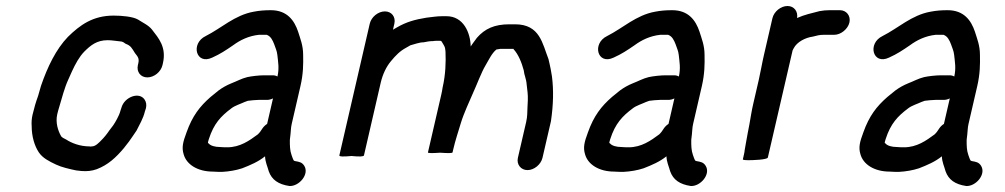

<svg xmlns="http://www.w3.org/2000/svg" viewBox="-20 -549 3350 640"><path d="M521.6 -332 523 -338C535.5 -392 508.6 -421.8 486.9 -450C475.4 -465 455.9 -473.3 439.7 -484C422.6 -493.7 386.5 -497 358.7 -497C289.8 -497 246.9 -465.9 206.3 -426C166.8 -385 138.3 -326 116.7 -263L106.9 -229C99.7 -209.4 93.6 -188.7 88.6 -167C85.6 -154.3 84.6 -141.3 85.6 -128C85.7 -94.5 94.9 -62.7 109.5 -41C122.3 -22 143.6 -11.4 166.6 -0.5C185.2 8.3 209.8 14 233.6 19L251.2 21C270.5 22.6 286.5 20.7 302.5 15C340.4 0.6 366.6 -24.1 392.7 -55L409.8 -77L421.7 -94C426.6 -100.7 431.1 -107.3 435.3 -114C444.3 -132.6 457.4 -153.5 463.1 -178L466.4 -188C469 -199.3 467.5 -209.2 461.7 -217.5C443.3 -244.2 395.1 -225.5 385.1 -191L381.8 -181C379.5 -171.3 374 -159.6 370.3 -153L363.6 -141L357.2 -131L344.3 -114C336.7 -102.6 327 -90.6 317.8 -81.5C309.9 -73.5 298.7 -61 286.1 -61C283.3 -60.3 280.6 -60.3 278.1 -61C246.7 -61 218.4 -72.1 200.4 -84C195 -86.6 185.3 -91 183.2 -96C173.9 -112.3 164.3 -140 170.8 -168C172.6 -176 174.9 -184.3 177.6 -193C186.6 -222.8 194.9 -256.1 207.3 -283L219.8 -311C231.1 -335.4 243.9 -359.5 261 -377C282 -397.8 302.3 -415 338.8 -415C354.3 -415 366.6 -412.1 380.9 -411C389.2 -411 393.8 -406.4 399 -403C416.2 -396.8 419.7 -388.3 429.9 -372C438.4 -360.9 445 -355 441 -338L439.6 -332C434.5 -309.5 448.7 -291 471.2 -291C493.7 -291 516.5 -309.5 521.6 -332Z M687.4 -357C714.4 -369.1 732.7 -381.4 756.9 -398C780.7 -415.6 808.8 -429.3 843 -433H869C882.6 -428.1 888.6 -415.1 893.8 -402C897.8 -389.4 903 -380.4 904.5 -366C906.8 -343.4 911.3 -321.7 904.9 -294C900.2 -296.7 894.8 -298 888.8 -298H860.8C843.8 -298 818.7 -295.1 804.4 -292C784.3 -287 769.9 -278.4 750.6 -271C735.9 -265 722.1 -257.3 709.3 -248L682.2 -226C645.9 -194.4 621.3 -162.5 601.9 -108C589.4 -74.9 585.4 -57 592.1 -35C601.3 -0.9 638.5 23 689.7 23C699.5 23.7 709.5 24 719.5 24C743.6 22.7 767 18.7 787.2 12C815.1 1.1 841.2 -9.9 863.5 -28C864.3 -8.1 871.3 4.8 875.9 22C885.8 49.9 907.4 65.5 944.6 71C976.8 72.9 1012.5 31.5 993.8 3C986.5 -8.1 977.6 -9.6 963.8 -12L961 -13H960C955.9 -18.3 953.9 -27.7 951.6 -33C946.4 -47.3 946 -63.8 946.2 -83L948.3 -101C949.9 -113.3 949.2 -122 952.4 -136L981.5 -262C991 -303.3 991.1 -334.2 990.5 -366C990.5 -397.4 981.1 -419.7 973.5 -444C961.3 -480 937.7 -515 882.9 -515C861.8 -515 845 -513.7 825.7 -510C762.2 -498.6 718.4 -455.4 666 -429C614.3 -404.4 633.1 -331.2 687.4 -357ZM890 -221 870.4 -136C864.1 -132 859 -127 854.9 -121L847.4 -110C845.4 -107.3 842.8 -104.3 839.3 -101C811.6 -80.5 780.2 -58 737.4 -58C728.7 -58 720.5 -58.3 712.6 -59C697.5 -59 681.6 -63 675.4 -71L673.6 -72C673.1 -72.7 673 -73.7 673.3 -75L674 -78C674.3 -79.3 675.1 -81.8 676.2 -85.5C692.8 -137 716.2 -161.7 751.4 -188C762.2 -196.8 784.2 -203.6 795.3 -209L806.2 -213C813.9 -214.2 833.8 -216 841.9 -216H869.9C876.5 -216 883.3 -217.7 890 -221Z M1263 -511C1240.5 -511 1217.7 -492.5 1212.5 -470L1111.2 -31C1110.2 -27 1123.7 -26.3 1151.7 -29C1178.4 -26.3 1192.2 -27 1193.2 -31L1249 -273C1255.6 -301.5 1267.7 -327.1 1283.9 -346C1298.8 -364 1313.2 -379 1334 -390L1347.9 -398C1360.7 -401 1376.8 -408 1392.2 -408C1404.9 -410.2 1410.8 -412 1423.1 -412C1427.3 -412.7 1431.3 -413 1435.3 -413H1448.3C1451.4 -413 1453.6 -408.3 1455.5 -405C1463.5 -391.3 1463.4 -392.5 1465 -377C1466.5 -342.3 1465.4 -300.6 1455.3 -257C1454.5 -250.3 1452.9 -242.3 1450.8 -233L1406.5 -41C1405.8 -38.3 1419.4 -38 1447.2 -40C1474.1 -38 1487.8 -38.3 1488.5 -41L1490.8 -51C1497.8 -81.4 1507.1 -108.6 1515.9 -138C1525.7 -170.7 1544.8 -211.3 1557.6 -241C1569.3 -266.1 1584.7 -308.4 1598.4 -331C1609.3 -349.3 1619.2 -371.5 1634.7 -384L1647.1 -386H1692.1L1691.9 -385C1708.1 -367.7 1718.9 -340.2 1725.7 -315C1727.6 -297 1734.1 -287.6 1735.6 -267C1737.8 -245.5 1740.1 -236.8 1739.4 -214L1738.3 -192C1737.4 -173.9 1738.3 -161.7 1733.8 -142L1706.3 -23C1701.2 -0.8 1716.3 18 1738.3 18C1760.4 18 1783.2 -0.8 1788.3 -23L1816.5 -145C1824.8 -201.5 1825.5 -249.4 1819.9 -294L1815.6 -319C1813.6 -331 1810.4 -341.1 1808.3 -352C1788 -403.5 1779.8 -468 1697 -468H1678C1628.2 -468 1596.2 -453.4 1569.7 -423L1553.6 -401C1552.4 -399 1550.9 -396.7 1549 -394C1548.1 -440.3 1524.7 -495 1468.3 -495H1454.3C1435.3 -495 1418.9 -491.9 1401.1 -490C1362.6 -483.8 1334.2 -475.6 1303.7 -458L1289.9 -450L1294.5 -470C1299.7 -492.5 1285.5 -511 1263 -511Z M2025.4 -357C2052.4 -369.1 2070.7 -381.4 2094.9 -398C2118.7 -415.6 2146.8 -429.3 2181 -433H2207C2220.6 -428.1 2226.6 -415.1 2231.8 -402C2235.8 -389.4 2241 -380.4 2242.5 -366C2244.8 -343.4 2249.3 -321.7 2242.9 -294C2238.2 -296.7 2232.8 -298 2226.8 -298H2198.8C2181.8 -298 2156.7 -295.1 2142.4 -292C2122.3 -287 2107.9 -278.4 2088.6 -271C2073.9 -265 2060.1 -257.3 2047.3 -248L2020.2 -226C1983.9 -194.4 1959.3 -162.5 1939.9 -108C1927.4 -74.9 1923.4 -57 1930.1 -35C1939.3 -0.9 1976.5 23 2027.7 23C2037.5 23.7 2047.5 24 2057.5 24C2081.6 22.7 2105 18.7 2125.2 12C2153.1 1.1 2179.2 -9.9 2201.5 -28C2202.3 -8.1 2209.3 4.8 2213.9 22C2223.8 49.9 2245.4 65.5 2282.6 71C2314.8 72.9 2350.5 31.5 2331.8 3C2324.5 -8.1 2315.6 -9.6 2301.8 -12L2299 -13H2298C2293.9 -18.3 2291.9 -27.7 2289.6 -33C2284.4 -47.3 2284 -63.8 2284.2 -83L2286.3 -101C2287.9 -113.3 2287.2 -122 2290.4 -136L2319.5 -262C2329 -303.3 2329.1 -334.2 2328.5 -366C2328.5 -397.4 2319.1 -419.7 2311.5 -444C2299.3 -480 2275.7 -515 2220.9 -515C2199.8 -515 2183 -513.7 2163.7 -510C2100.2 -498.6 2056.4 -455.4 2004 -429C1952.3 -404.4 1971.1 -331.2 2025.4 -357ZM2228 -221 2208.4 -136C2202.1 -132 2197 -127 2192.9 -121L2185.4 -110C2183.4 -107.3 2180.8 -104.3 2177.3 -101C2149.6 -80.5 2118.2 -58 2075.4 -58C2066.7 -58 2058.5 -58.3 2050.6 -59C2035.5 -59 2019.6 -63 2013.4 -71L2011.6 -72C2011.1 -72.7 2011 -73.7 2011.3 -75L2012 -78C2012.3 -79.3 2013.1 -81.8 2014.2 -85.5C2030.8 -137 2054.2 -161.7 2089.4 -188C2100.2 -196.8 2122.2 -203.6 2133.3 -209L2144.2 -213C2151.9 -214.2 2171.8 -216 2179.9 -216H2207.9C2214.5 -216 2221.3 -217.7 2228 -221Z M2554.7 -488 2526.3 -365C2519.9 -337.6 2516 -312.1 2509.3 -283L2490.6 -202C2488.3 -192 2486 -180.7 2483.8 -168L2477.9 -134C2476.4 -124.7 2474.7 -115.7 2472.7 -107C2469.8 -94.5 2464.7 -59.5 2462.3 -49C2462.1 -45 2461.2 -39.8 2459.7 -33.5L2456.2 -18C2455.7 -16 2462.3 -15 2476 -15C2487.5 -15 2537.8 -16.4 2539.5 -24L2622 -381C2622.9 -382.3 2624.1 -384.7 2625.6 -388C2636.6 -409.4 2664.4 -423.5 2689.6 -427C2702.4 -430.3 2711.5 -433 2726 -433H2761C2782.6 -433 2806.4 -452 2811.4 -474C2816.5 -496 2801.5 -515 2779.9 -515H2744.9C2734.2 -515 2723.3 -514 2712.2 -512C2685.9 -505.3 2661.1 -499.8 2636.9 -489C2640.6 -510.4 2627.3 -529 2605.1 -529C2582.6 -529 2559.9 -510.5 2554.7 -488Z M2943.4 -357C2970.4 -369.1 2988.7 -381.4 3012.9 -398C3036.7 -415.6 3064.8 -429.3 3099 -433H3125C3138.6 -428.1 3144.6 -415.1 3149.8 -402C3153.8 -389.4 3159 -380.4 3160.5 -366C3162.8 -343.4 3167.3 -321.7 3160.9 -294C3156.2 -296.7 3150.8 -298 3144.8 -298H3116.8C3099.8 -298 3074.7 -295.1 3060.4 -292C3040.3 -287 3025.9 -278.4 3006.6 -271C2991.9 -265 2978.1 -257.3 2965.3 -248L2938.2 -226C2901.9 -194.4 2877.3 -162.5 2857.9 -108C2845.4 -74.9 2841.4 -57 2848.1 -35C2857.3 -0.9 2894.5 23 2945.7 23C2955.5 23.7 2965.5 24 2975.5 24C2999.6 22.7 3023 18.7 3043.2 12C3071.1 1.1 3097.2 -9.9 3119.5 -28C3120.3 -8.1 3127.3 4.8 3131.9 22C3141.8 49.9 3163.4 65.5 3200.6 71C3232.8 72.9 3268.5 31.5 3249.8 3C3242.5 -8.1 3233.6 -9.6 3219.8 -12L3217 -13H3216C3211.9 -18.3 3209.9 -27.7 3207.6 -33C3202.4 -47.3 3202 -63.8 3202.2 -83L3204.3 -101C3205.9 -113.3 3205.2 -122 3208.4 -136L3237.5 -262C3247 -303.3 3247.1 -334.2 3246.5 -366C3246.5 -397.4 3237.1 -419.7 3229.5 -444C3217.3 -480 3193.7 -515 3138.9 -515C3117.8 -515 3101 -513.7 3081.7 -510C3018.2 -498.6 2974.4 -455.4 2922 -429C2870.3 -404.4 2889.1 -331.2 2943.4 -357ZM3146 -221 3126.4 -136C3120.1 -132 3115 -127 3110.9 -121L3103.4 -110C3101.4 -107.3 3098.8 -104.3 3095.3 -101C3067.6 -80.5 3036.2 -58 2993.4 -58C2984.7 -58 2976.5 -58.3 2968.6 -59C2953.5 -59 2937.6 -63 2931.4 -71L2929.6 -72C2929.1 -72.7 2929 -73.7 2929.3 -75L2930 -78C2930.3 -79.3 2931.1 -81.8 2932.2 -85.5C2948.8 -137 2972.2 -161.7 3007.4 -188C3018.2 -196.8 3040.2 -203.6 3051.3 -209L3062.2 -213C3069.9 -214.2 3089.8 -216 3097.9 -216H3125.9C3132.5 -216 3139.3 -217.7 3146 -221Z"/></svg>

Font: HoneyBee
Style: BdIt
Weight: 700
Foundry: Cannot Into Space Fonts
Version: Version 0.89